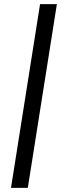

<svg xmlns="http://www.w3.org/2000/svg" viewBox="-20 -725 322 925"><path d="M33 180 173 -705H254L114 180Z"/></svg>

Font: Nunito Sans 10pt
Style: Italic
Weight: 400
Italic angle: -9°
Designer: Vernon Adams
Foundry: Vernon Adams
Version: Version 3.101;gftools[0.9.27]